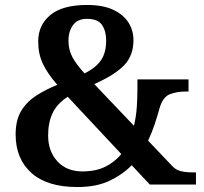

<svg xmlns="http://www.w3.org/2000/svg" viewBox="-20 -744 821 774"><path d="M292 10Q170 10 106.5 -47Q43 -104 43 -202Q43 -260 65.5 -297Q88 -334 126 -358.5Q164 -383 211 -402Q171 -448 152.5 -487.5Q134 -527 134 -577Q134 -643 183 -683.5Q232 -724 331 -724Q395 -724 436.5 -704.5Q478 -685 498 -653Q518 -621 518 -582Q518 -520 480.5 -481Q443 -442 360 -405L520 -237Q529 -275 531.5 -313Q534 -351 534 -382V-424H740V-375H727Q693 -375 664.5 -364Q636 -353 623 -307Q615 -278 604 -244.5Q593 -211 577 -177L675 -74Q689 -59 709 -54Q729 -49 761 -49H770V0H584L511 -78Q474 -40 421 -15Q368 10 292 10ZM321 -448Q368 -472 388 -502.5Q408 -533 408 -581Q408 -618 391.5 -643Q375 -668 330 -668Q293 -668 274.5 -643Q256 -618 256 -580Q256 -544 271.5 -514.5Q287 -485 321 -448ZM312 -53Q367 -53 405.5 -72.5Q444 -92 469 -123L253 -354Q210 -326 192 -288Q174 -250 174 -198Q174 -134 211.5 -93.5Q249 -53 312 -53Z"/></svg>

Font: Noto Serif Tibetan SemiBold
Style: Regular
Weight: 600
Designer: Monotype Design Team
Foundry: Monotype Imaging Inc.
Version: Version 2.103; ttfautohint (v1.8.4.7-5d5b)